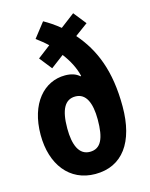

<svg xmlns="http://www.w3.org/2000/svg" viewBox="-117 -841 722 925"><g transform="rotate(-15 244.5 -378.0)"><path d="M189 -766 132 -693C151 -679 170 -664 188 -647L124 -598L173 -536L238 -585C267 -547 288 -507 298 -465L295 -463C277 -480 252 -487 223 -487C119 -487 36 -397 36 -240C36 -93 114 10 243 10C378 10 453 -93 453 -271C453 -449 405 -564 325 -656L389 -703L339 -766L268 -712C240 -735 214 -752 189 -766ZM245 -376C298 -376 321 -324 321 -241C321 -147 300 -100 245 -100C191 -100 168 -154 168 -237C168 -331 193 -376 245 -376Z"/></g></svg>

Font: Noto Sans Lao Looped ExtraCondensed
Style: Bold
Weight: 700
Width: 2
Designer: Mark Frömberg, Ben Mitchell
Foundry: The Fontpad Ltd
Version: Version 1.002